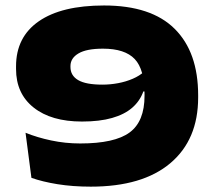

<svg xmlns="http://www.w3.org/2000/svg" viewBox="-20 -676 803 718"><path d="M369 -655.5Q545.5 -655.5 633.2 -568.2Q721 -481 721 -319.5V-311.5Q721 -153.5 617 -65.8Q513 22 319.5 22Q252 22 195 12.8Q138 3.5 97.5 -11L75.5 -179.5Q118.5 -162 171.2 -150.8Q224 -139.5 280 -139.5Q408.5 -139.5 464.5 -180.5Q520.5 -221.5 520.5 -318V-324Q520.5 -416.5 483.8 -455.2Q447 -494 365 -494Q303.5 -494 273.5 -476.2Q243.5 -458.5 243.5 -429V-425.5Q243.5 -393.5 272.2 -376.5Q301 -359.5 363 -359.5Q392.5 -359.5 421.8 -365Q451 -370.5 476.5 -381.5Q502 -392.5 519.5 -408.5L556 -334H516Q503.5 -298.5 474.5 -273.2Q445.5 -248 399 -234.8Q352.5 -221.5 286.5 -221.5Q171.5 -221.5 105.8 -273.8Q40 -326 40 -418V-428Q40 -537.5 125.2 -596.5Q210.5 -655.5 369 -655.5Z"/></svg>

Font: Anek Latin Expanded ExtraBold
Style: Regular
Weight: 800
Width: 7
Designer: Yesha Goshar
Foundry: Ek Type
Version: Version 1.003